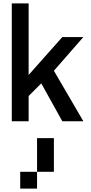

<svg xmlns="http://www.w3.org/2000/svg" viewBox="-20 -720 540 1140"><path d="M350 0H475L300 -300L475 -500H350L150 -275V-700H50V0H150V-150L225 -225ZM100 400H200V300H100ZM200 300H300V100H200Z"/></svg>

Font: LS-VG5000
Style: Regular
Weight: 400
Designer: Justin Bihan, 2021
Foundry: Justin Bihan, 2021
Version: Version 1.000;Glyphs 3.1.2 (3151)